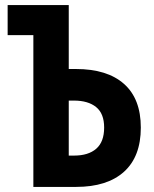

<svg xmlns="http://www.w3.org/2000/svg" viewBox="-20 -734 603 754"><path d="M111 0V-596H10V-714H250V-463H278Q401 -463 467 -404.5Q533 -346 533 -233Q533 -119 467 -59.5Q401 0 279 0ZM250 -123H271Q327 -123 358 -150Q389 -177 389 -233Q389 -288 357.5 -313.5Q326 -339 270 -339H250Z"/></svg>

Font: Noto Sans Mono SemiCondensed
Style: Bold
Weight: 700
Width: 4
Designer: Monotype Design Team
Foundry: Monotype Imaging Inc.
Version: Version 2.014